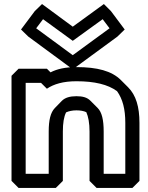

<svg xmlns="http://www.w3.org/2000/svg" viewBox="-20 -895 732 950"><path d="M221 -35H107V-485H183L212 -456C246 -479 293 -493 358 -493C448 -493 514 -477 559 -444C587 -405 600 -355 600 -287V-35H493V-244C493 -302 484 -340 463 -361L428 -396L427 -397C411 -413 389 -419 358 -419C326 -419 302 -412 286 -396L251 -360C230 -338 221 -301 221 -244ZM256 35 291 0V-244C291 -286 296 -317 307 -339C320 -345 338 -349 358 -349C378 -349 394 -346 407 -340C417 -318 423 -286 423 -244V0L458 35H635L670 0V-287C670 -366 653 -424 614 -463L613 -464L578 -499C533 -544 461 -563 358 -563C304 -563 263 -554 230 -537L212 -555H72L37 -520V0L72 35ZM193 -800 340 -693 488 -800 522 -755 340 -622 159 -755ZM188 -875 152 -840 84 -749 120 -714 340 -552 561 -714 597 -749 529 -840 494 -875 340 -763Z"/></svg>

Font: Hussar Press
Style: Bold
Weight: 700
Foundry: Cannot Into Space Fonts
Version: Version 1.43